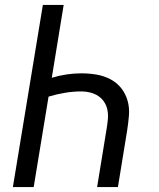

<svg xmlns="http://www.w3.org/2000/svg" viewBox="-20 -755 640 775"><path d="M32 0 153 -735H237L189 -441Q218 -450 248.5 -454.5Q279 -459 308 -459Q339 -459 369 -454Q399 -449 425 -435.5Q451 -422 469 -399.5Q487 -377 495 -348.5Q503 -320 500.5 -289Q498 -258 493 -227L456 0H372L411 -239Q414 -257 415.5 -275.5Q417 -294 413.5 -311.5Q410 -329 400.5 -343.5Q391 -358 376.5 -367.5Q362 -377 344.5 -381.5Q327 -386 309 -386Q276 -386 242.5 -380.5Q209 -375 176 -365L116 0Z"/></svg>

Font: Iosevka Aile Oblique
Style: Regular
Weight: 400
Italic angle: -9°
Designer: Belleve Invis
Foundry: Belleve Invis
Version: Version 31.1.0; ttfautohint (v1.8.4)